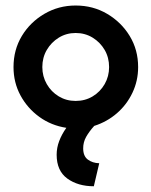

<svg xmlns="http://www.w3.org/2000/svg" viewBox="-20 -449 543 689"><path d="M316.7 219.4Q259.7 219.4 221.5 191.7Q183.3 163.9 183.3 106.2Q183.3 81.2 192.4 57.3Q201.4 33.3 218.1 9.7Q163.9 1.4 121.2 -29.5Q78.5 -60.4 53.5 -106.6Q28.5 -152.8 28.5 -208.3Q28.5 -270.1 58.3 -319.8Q88.2 -369.4 139.2 -399.3Q190.3 -429.2 251.4 -429.2Q313.9 -429.2 364.6 -399.3Q415.3 -369.4 445.5 -319.8Q475.7 -270.1 475.7 -208.3Q475.7 -159 455.2 -116Q434.7 -72.9 399.3 -42.4Q363.9 -11.8 318.1 2.8Q300 22.9 289.2 42Q278.5 61.1 278.5 83.3Q278.5 111.1 295.1 123.6Q311.8 136.1 336.1 136.8ZM251.4 -86.8Q285.4 -86.8 312.5 -103.1Q339.6 -119.4 355.6 -147.2Q371.5 -175 371.5 -208.3Q371.5 -242.4 355.6 -269.8Q339.6 -297.2 312.5 -313.9Q285.4 -330.6 251.4 -330.6Q218.1 -330.6 191 -313.9Q163.9 -297.2 147.9 -269.8Q131.9 -242.4 131.9 -208.3Q131.9 -175 147.9 -147.2Q163.9 -119.4 191 -103.1Q218.1 -86.8 251.4 -86.8Z"/></svg>

Font: Afacad SemiBold
Style: Regular
Weight: 600
Designer: Kristian Moeller
Foundry: Dicotype
Version: Version 1.000